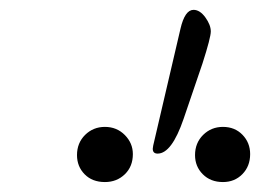

<svg xmlns="http://www.w3.org/2000/svg" viewBox="-20 -844 523 386"><path d="M296.9 -535.2Q287.1 -535.2 287.1 -544.9Q287.1 -546.4 287.6 -548.6Q288.1 -550.8 288.1 -551.8L342.8 -786.1Q351.6 -824.2 369.1 -824.2Q381.8 -824.2 392.8 -809.1Q403.8 -793.9 403.8 -780.8Q403.8 -768.6 387.2 -716.8L349.1 -605Q325.2 -535.2 296.9 -535.2ZM190.9 -478Q165.5 -478 150.1 -493.7Q134.8 -509.3 134.8 -532.2Q134.8 -556.6 151.1 -572.8Q167.5 -588.9 190.9 -588.9Q214.8 -588.9 231 -572.5Q247.1 -556.2 247.1 -534.2Q247.1 -509.3 231 -493.7Q214.8 -478 190.9 -478ZM428.2 -478Q403.3 -478 387.7 -493.7Q372.1 -509.3 372.1 -532.2Q372.1 -556.6 388.4 -572.8Q404.8 -588.9 428.2 -588.9Q452.1 -588.9 467.5 -573Q482.9 -557.1 482.9 -534.2Q482.9 -509.8 467.3 -493.9Q451.7 -478 428.2 -478Z"/></svg>

Font: Junicode SmCond Medium
Style: Italic
Weight: 500
Width: 4
Italic angle: -11°
Designer: Peter S. Baker
Version: Version 2.206